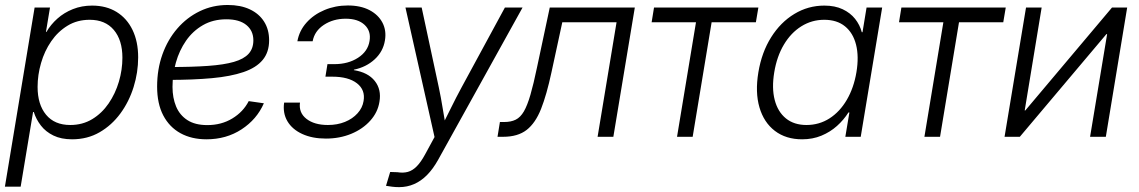

<svg xmlns="http://www.w3.org/2000/svg" viewBox="-26 -560 4663 786"><path d="M-5.9 204.1 115.7 -529.3H178.7L162.1 -429.2H164.1Q181.6 -459.5 209 -483.9Q236.3 -508.3 272.5 -522.7Q308.6 -537.1 351.1 -537.1Q409.2 -537.1 451.4 -511Q493.7 -484.9 516.6 -437.3Q539.6 -389.6 539.6 -325.2Q539.6 -263.7 521 -203.9Q502.4 -144 467 -95.7Q431.6 -47.4 381.8 -18.6Q332 10.3 269 10.3Q224.6 10.3 192.9 -5.1Q161.1 -20.5 141.4 -46.1Q121.6 -71.8 112.3 -101.6H109.4L58.6 204.1ZM261.7 -48.3Q312 -48.3 351.6 -72.3Q391.1 -96.2 418.7 -136.5Q446.3 -176.8 460.7 -225.6Q475.1 -274.4 475.1 -323.7Q475.1 -396 439.9 -437.5Q404.8 -479 341.3 -479Q290 -479 250.5 -454.8Q210.9 -430.7 183.6 -390.9Q156.2 -351.1 142.1 -302.2Q127.9 -253.4 127.9 -204.1Q127.9 -132.3 162.6 -90.3Q197.3 -48.3 261.7 -48.3Z M819.3 10.3Q758.3 10.3 712.9 -14.6Q667.5 -39.6 642.3 -87.6Q617.2 -135.7 617.2 -205.6Q617.2 -276.4 638.9 -337.2Q660.6 -397.9 700 -443.4Q739.3 -488.8 792 -514.2Q844.7 -539.6 906.2 -539.6Q959 -539.6 996.8 -521.7Q1034.7 -503.9 1055.2 -471.4Q1075.7 -439 1075.7 -395Q1075.7 -346.2 1049.3 -314.5Q1022.9 -282.7 970.7 -264.9Q918.5 -247.1 841.6 -240Q764.6 -232.9 663.6 -232.9L671.4 -285.6Q761.7 -285.6 826.2 -290.3Q890.6 -294.9 931.4 -306.6Q972.2 -318.4 991.7 -339.8Q1011.2 -361.3 1011.2 -395Q1011.2 -434.1 982.7 -457.5Q954.1 -481 900.9 -481Q846.2 -481 804.7 -457Q763.2 -433.1 735.6 -393.3Q708 -353.5 694.1 -304.2Q680.2 -254.9 680.2 -204.1Q680.2 -159.7 694.8 -124.3Q709.5 -88.9 741 -68.4Q772.5 -47.9 822.8 -47.9Q880.4 -47.9 925 -75Q969.7 -102.1 992.2 -146L1054.2 -137.2Q1025.4 -71.3 962.9 -30.5Q900.4 10.3 819.3 10.3Z M1308.1 7.3Q1252.4 7.3 1211.4 -11.5Q1170.4 -30.3 1150.6 -63.7Q1130.9 -97.2 1137.2 -140.1H1202.1Q1196.3 -98.6 1228.5 -73.5Q1260.7 -48.3 1316.4 -48.3Q1355 -48.3 1386.2 -61Q1417.5 -73.7 1437.7 -96.2Q1458 -118.7 1462.4 -146.5Q1470.2 -191.9 1435.3 -219Q1400.4 -246.1 1334.5 -246.1H1306.2L1314.5 -297.4H1342.3Q1399.4 -297.4 1439.7 -323.5Q1480 -349.6 1486.8 -392.1Q1493.7 -432.6 1466.8 -458Q1439.9 -483.4 1389.2 -483.4Q1338.4 -483.4 1300 -458.3Q1261.7 -433.1 1253.9 -391.1H1191.4Q1199.2 -434.6 1228.8 -467.5Q1258.3 -500.5 1302.5 -519Q1346.7 -537.6 1397.9 -537.6Q1450.2 -537.6 1486.6 -518.6Q1522.9 -499.5 1539.8 -467Q1556.6 -434.6 1549.8 -394.5Q1542.5 -349.1 1507.8 -317.1Q1473.1 -285.2 1423.3 -274.9L1422.4 -272.9Q1480.5 -263.7 1508.3 -228.5Q1536.1 -193.4 1527.3 -143.1Q1520.5 -100.1 1489.7 -65.9Q1459 -31.7 1411.9 -12.2Q1364.7 7.3 1308.1 7.3Z M1554.2 200.7 1571.3 144 1601.1 145Q1624.5 148.9 1643.8 143.6Q1663.1 138.2 1680.2 120.8Q1697.3 103.5 1714.4 71.8L1752.9 1L1633.8 -529.3H1700.2L1770.5 -201.7Q1779.3 -160.2 1785.9 -118.9Q1792.5 -77.6 1799.8 -37.1H1779.8Q1800.3 -77.6 1820.6 -118.9Q1840.8 -160.2 1863.3 -201.7L2041 -529.3H2113.3L1767.6 94.2Q1746.6 131.8 1722.2 156.5Q1697.8 181.2 1669.2 193.6Q1640.6 206.1 1607.9 206.1Q1592.3 206.1 1578.9 204.3Q1565.4 202.6 1554.2 200.7Z M2010.7 0 2020.5 -60.5H2037.6Q2065.9 -60.5 2085.2 -70.1Q2104.5 -79.6 2118.7 -104Q2132.8 -128.4 2145.5 -172.1Q2158.2 -215.8 2172.4 -284.2L2224.6 -529.3H2572.8L2484.9 0H2420.4L2498 -468.8H2275.9L2231.4 -263.2Q2211.9 -172.4 2189 -114.3Q2166 -56.2 2129.9 -28.1Q2093.8 0 2033.7 0Z M2745.6 0 2823.2 -468.8H2641.6L2651.4 -529.3H3078.6L3068.4 -468.8H2887.2L2809.6 0Z M3257.8 10.3Q3191.4 10.3 3146.2 -24.2Q3101.1 -58.6 3083 -120.4Q3064.9 -182.1 3078.6 -264.2Q3092.3 -346.2 3130.9 -407.5Q3169.4 -468.8 3225.8 -502.9Q3282.2 -537.1 3348.6 -537.1Q3392.1 -537.1 3423.6 -522.2Q3455.1 -507.3 3474.6 -482.7Q3494.1 -458 3502 -428.2H3504.9L3521.5 -529.3H3585.4L3497.6 0H3434.6L3451.2 -99.6H3447.3Q3428.2 -69.3 3400.4 -44.4Q3372.6 -19.5 3336.7 -4.6Q3300.8 10.3 3257.8 10.3ZM3275.4 -48.3Q3327.6 -48.3 3369.9 -75.4Q3412.1 -102.5 3440.7 -151.4Q3469.2 -200.2 3480 -264.2Q3490.7 -328.6 3478.5 -377Q3466.3 -425.3 3433.3 -452.1Q3400.4 -479 3348.1 -479Q3297.4 -479 3254.6 -452.4Q3211.9 -425.8 3183.1 -377.4Q3154.3 -329.1 3143.6 -264.2Q3132.8 -199.2 3145.5 -150.6Q3158.2 -102.1 3191.4 -75.2Q3224.6 -48.3 3275.4 -48.3Z M3758.3 0 3835.9 -468.8H3654.3L3664.1 -529.3H4091.3L4081.1 -468.8H3899.9L3822.3 0Z M4501 0H4436.5L4506.3 -420.4H4503.4L4148.9 0H4086.4L4174.3 -529.3H4238.3L4168.9 -107.9H4171.4L4526.4 -529.3H4588.4Z"/></svg>

Font: Inter 24pt Light
Style: Italic
Weight: 300
Italic angle: -9.3988°
Designer: Rasmus Andersson
Foundry: rsms
Version: Version 4.001;git-66647c0bb